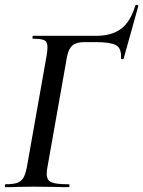

<svg xmlns="http://www.w3.org/2000/svg" viewBox="-24 -773 591 793"><path d="M-1 -12Q31 -12 47.5 -18Q64 -24 72.5 -38.5Q81 -53 87 -83L169 -546Q172 -566 172 -578Q172 -600 159.5 -606.5Q147 -613 113 -613Q110 -613 110 -619Q110 -625 113 -625H373Q437 -625 476 -654Q515 -683 535 -751Q537 -753 540 -753Q543 -753 545.5 -751.5Q548 -750 547 -747L487 -532Q486 -528 480.5 -528.5Q475 -529 476 -533Q478 -575 454 -587Q430 -599 374 -599H323Q291 -599 275 -585Q259 -571 253 -540L172 -83Q169 -67 169 -55Q169 -29 187.5 -20.5Q206 -12 260 -12Q263 -12 263 -6Q263 0 260 0Q222 0 201 -1L115 -2L46 -1Q29 0 -1 0Q-4 0 -4 -6Q-4 -12 -1 -12Z"/></svg>

Font: Cormorant Infant SemiBold
Style: Italic
Weight: 600
Italic angle: -10°
Designer: Christian Thalmann (Catharsis Fonts)
Foundry: Catharsis Fonts
Version: Version 4.000